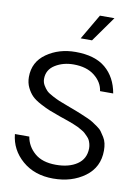

<svg xmlns="http://www.w3.org/2000/svg" viewBox="-106 -1069 840 1149"><g transform="rotate(10 314.0 -494.5)"><path d="M405.8 -999H494.1L384.8 -845.2H315.9ZM298.8 9.8Q185.1 9.8 111.1 -54.2Q37.1 -118.2 27.8 -212.9H115.2Q125 -154.8 171.4 -114.5Q217.8 -74.2 300.8 -74.2Q379.9 -74.2 429.4 -107.7Q479 -141.1 480 -205.1Q480 -219.2 476.6 -232.2Q473.1 -245.1 468.5 -254.6Q463.9 -264.2 453.4 -274.7Q442.9 -285.2 436.5 -291.5Q430.2 -297.9 414.1 -306.9Q397.9 -315.9 390.4 -320.1Q382.8 -324.2 362.8 -332Q342.8 -339.8 335.4 -342.5Q328.1 -345.2 305.7 -353Q283.2 -360.8 276.9 -362.8Q233.9 -377.9 210 -387.5Q186 -397 151.1 -415.5Q116.2 -434.1 97.7 -452.6Q79.1 -471.2 64.9 -500Q50.8 -528.8 50.8 -564Q50.8 -655.8 125.5 -707.8Q200.2 -759.8 300.8 -759.8Q418.9 -759.8 483.4 -705.3Q547.9 -650.9 564.9 -554.2H484.9Q478 -607.4 429.9 -645.8Q381.8 -684.1 301.8 -684.1Q238.8 -684.1 190.4 -654.1Q142.1 -624 142.1 -568.8Q142.1 -547.9 152.6 -530Q163.1 -512.2 174.6 -500.5Q186 -488.8 213.6 -474.4Q241.2 -460 255.6 -454.1Q270 -448.2 305.2 -435.1Q317.4 -430.2 323.2 -428.2Q332 -425.3 359.6 -414.6Q387.2 -403.8 398.7 -398.9Q410.2 -394 434.6 -383.5Q459 -373 470.9 -365Q482.9 -356.9 502 -344Q521 -331.1 530.5 -317.6Q540 -304.2 550.5 -287.6Q561 -271 565.4 -251Q569.8 -231 569.8 -208Q569.8 -106 490.7 -48.1Q411.6 9.8 298.8 9.8Z"/></g></svg>

Font: ø
Style: ø
Weight: 400
Designer: Samuel Oakes
Foundry: Samuel Oakes
Version: Version 1.000;PS 001.000;hotconv 1.0.88;makeotf.lib2.5.64775